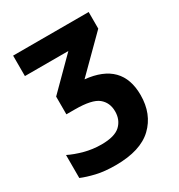

<svg xmlns="http://www.w3.org/2000/svg" viewBox="-185 -677 971 1041"><g transform="rotate(-30 300.0 -156.5)"><path d="M543 -23Q543 -226 322 -248L524 -449V-553H51V-425H323L142 -244V-133H195Q302 -133 340.5 -101.5Q379 -70 379 -15Q379 38 344 71Q309 104 226 104Q171 104 119.5 90Q68 76 30 57V201Q66 216 116.5 228Q167 240 237 240Q392 240 467.5 168Q543 96 543 -23Z"/></g></svg>

Font: Noto Sans Mono UI ExtraBold
Style: Regular
Weight: 800
Designer: Monotype Design team
Foundry: Monotype Imaging Inc.
Version: 1.000